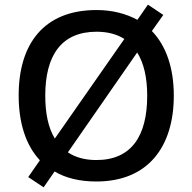

<svg xmlns="http://www.w3.org/2000/svg" viewBox="-20 -768 825 823"><path d="M725 -358C725 -475 693 -571 631 -635L680 -704L614 -748L569 -683C521 -709 462 -725 394 -725C167 -725 60 -579 60 -359C60 -242 90 -146 151 -81L101 -9L167 35L214 -33C261 -5 321 10 393 10C613 10 725 -137 725 -358ZM174 -358C174 -529 242 -632 394 -632C442 -632 482 -621 513 -601L215 -174C187 -220 174 -282 174 -358ZM611 -358C611 -187 545 -82 393 -82C343 -82 302 -94 271 -115L568 -543C597 -497 611 -434 611 -358Z"/></svg>

Font: Noto Sans Devanagari UI Medium
Style: Regular
Weight: 500
Designer: Jelle Bosma - Monotype Design Team
Foundry: Monotype Imaging Inc.
Version: Version 2.004